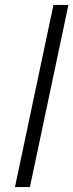

<svg xmlns="http://www.w3.org/2000/svg" viewBox="-20 -763 299 783"><path d="M41 0 198 -743H259L102 0Z"/></svg>

Font: Saira Thin Light
Style: Italic
Weight: 300
Italic angle: -12°
Version: Version 1.101